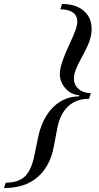

<svg xmlns="http://www.w3.org/2000/svg" viewBox="-93 -804 496 966"><path d="M219 -784Q288 -784 328 -750Q368 -716 368 -658Q368 -629 357 -597Q346 -565 318 -515Q298 -479 288.5 -454Q279 -429 279 -411Q278 -378 301.5 -357Q325 -336 364 -335L355 -307Q291 -307 250.5 -269.5Q210 -232 196 -163L178 -68Q160 31 97 86.5Q34 142 -73 142L-64 115Q1 115 34 82Q67 49 82 -32L99 -114Q112 -177 141 -223Q170 -269 212.5 -294Q255 -319 304 -319L306 -325Q280 -326 258 -340.5Q236 -355 222 -379Q208 -403 208 -430Q208 -449 213 -469Q218 -489 228.5 -516Q239 -543 256 -580Q280 -632 288 -655.5Q296 -679 296 -695Q296 -725 274 -741Q252 -757 211 -757Z"/></svg>

Font: Baskervville Medium
Style: Italic
Weight: 500
Italic angle: -18°
Version: Version 1.100